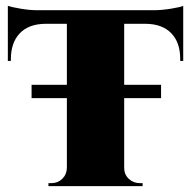

<svg xmlns="http://www.w3.org/2000/svg" viewBox="-20 -636 660 656"><path d="M106.9 -601.1H505.9Q531.7 -601.1 564.9 -606.4Q598.1 -611.8 606 -616.2V-427.7H595.7V-433.1Q596.2 -490.2 565.4 -522.2Q534.7 -554.2 477.5 -554.7H404.3V-346.2H530.3V-300.8H404.3V-62.5Q404.3 -40 419.9 -25.1Q435.5 -10.3 457.5 -10.3H467.3V0H145.5V-10.3H155.8Q177.7 -10.3 192.9 -25.1Q208 -40 208.5 -62.5V-300.8H87.9V-346.2H208.5V-554.7H135.3Q78.1 -554.2 47.6 -522.2Q17.1 -490.2 17.1 -433.1V-427.7H6.8V-616.2Q20.5 -611.3 51.3 -606.2Q82 -601.1 106.9 -601.1Z"/></svg>

Font: Cinzel Black
Style: Regular
Weight: 900
Designer: Natanael Gama
Version: Version 1.001;PS 001.001;hotconv 1.0.56;makeotf.lib2.0.21325